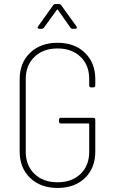

<svg xmlns="http://www.w3.org/2000/svg" viewBox="-20 -919 567 947"><path d="M77 -172V-528Q77 -609 128.5 -658.5Q180 -708 264 -708Q348 -708 399 -658.5Q450 -609 450 -529V-498Q450 -488 440 -488H430Q420 -488 420 -498V-530Q420 -598 377 -639Q334 -680 264 -680Q193 -680 150 -638.5Q107 -597 107 -529V-171Q107 -103 150 -61.5Q193 -20 264 -20Q334 -20 377 -61Q420 -102 420 -170V-306Q420 -310 416 -310H281Q271 -310 271 -320V-328Q271 -338 281 -338H440Q450 -338 450 -328V-172Q450 -90 399 -41Q348 8 264 8Q180 8 128.5 -41.5Q77 -91 77 -172ZM168 -789 242 -893Q246 -899 254 -899H270Q278 -899 282 -893L357 -789Q359 -787 359 -783Q359 -781 357 -779Q355 -777 351 -777H339Q331 -777 327 -783L266 -870Q265 -872 263 -872Q261 -872 260 -870L197 -783Q193 -777 185 -777H174Q168 -777 166 -780.5Q164 -784 168 -789Z"/></svg>

Font: Barlow Semi Condensed Thin
Style: Regular
Weight: 250
Width: 4
Designer: Jeremy Tribby
Foundry: Tribby Type
Version: Version 1.408